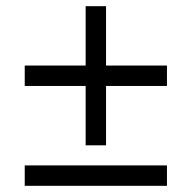

<svg xmlns="http://www.w3.org/2000/svg" viewBox="-20 -601 620 621"><path d="M257 -131V-323H60V-389H257V-581H323V-389H520V-323H323V-131ZM60 0V-66H520V0Z"/></svg>

Font: Sometype Mono
Style: Regular
Weight: 400
Monospace: yes
Designer: Ryoichi Tsunekawa
Foundry: Dharma Type
Version: Version 1.000; ttfautohint (v1.8.3)